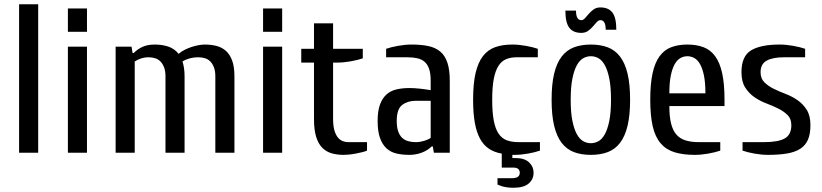

<svg xmlns="http://www.w3.org/2000/svg" viewBox="-20 -720 3875 905"><path d="M70 -700H160V0H70Z M390 0H300V-500H390ZM390 -680V-570H300V-680Z M850 0H760V-360Q760 -386 753 -403.5Q746 -421 735 -431.5Q724 -442 709.5 -446Q695 -450 680 -450Q661 -450 643.5 -444Q626 -438 615 -430V0H525V-500H600L605 -470H610Q629 -489 652.5 -499.5Q676 -510 710 -510Q744 -510 773 -500.5Q802 -491 822 -466Q834 -477 850 -485Q866 -493 882.5 -498.5Q899 -504 915.5 -507Q932 -510 945 -510Q975 -510 1000.5 -503.5Q1026 -497 1045 -480Q1064 -463 1074.5 -434Q1085 -405 1085 -360V0H995V-360Q995 -386 988 -403.5Q981 -421 970 -431.5Q959 -442 944.5 -446Q930 -450 915 -450Q892 -450 871.5 -444Q851 -438 840 -430Q844 -419 847 -401Q850 -383 850 -360Z M1310 0H1220V-500H1310ZM1310 -680V-570H1220V-680Z M1550 -425V-160Q1550 -126 1556.5 -104.5Q1563 -83 1573.5 -71Q1584 -59 1596.5 -54.5Q1609 -50 1620 -50H1710V-10Q1701 -6 1686.5 -2.5Q1672 1 1656.5 4Q1641 7 1626 8.5Q1611 10 1600 10Q1570 10 1544.5 3Q1519 -4 1500 -22.5Q1481 -41 1470.5 -74Q1460 -107 1460 -160V-425H1400V-490H1460V-610H1550V-490H1690V-445Q1667 -437 1633.5 -431Q1600 -425 1570 -425Z M2010 -245H1940Q1902 -245 1876 -225.5Q1850 -206 1850 -150Q1850 -120 1857 -100.5Q1864 -81 1876 -70Q1888 -59 1904.5 -54.5Q1921 -50 1940 -50Q1959 -50 1979 -56Q1999 -62 2010 -70ZM1910 10Q1876 10 1848.5 3.5Q1821 -3 1801.5 -21Q1782 -39 1771 -70Q1760 -101 1760 -150Q1760 -197 1771 -227Q1782 -257 1801.5 -274.5Q1821 -292 1848.5 -298.5Q1876 -305 1910 -305Q1933 -305 1960 -302Q1987 -299 2010 -295V-340Q2010 -374 2002.5 -395.5Q1995 -417 1981 -429Q1967 -441 1946.5 -445.5Q1926 -450 1900 -450H1800V-490Q1823 -498 1856.5 -504Q1890 -510 1920 -510Q1965 -510 1998.5 -503Q2032 -496 2054.5 -477.5Q2077 -459 2088.5 -425.5Q2100 -392 2100 -340V0H2025L2020 -30H2015Q1996 -11 1968 -0.5Q1940 10 1910 10Z M2410 25Q2452 25 2473.5 45Q2495 65 2495 95Q2495 125 2472 145Q2449 165 2400 165Q2383 165 2369.5 163Q2356 161 2346 158Q2335 154 2325 150V120H2390Q2413 120 2421.5 113Q2430 106 2430 95Q2430 70 2400 70H2345V4Q2310 -2 2284.5 -19Q2259 -36 2242.5 -66.5Q2226 -97 2218 -142Q2210 -187 2210 -250Q2210 -325 2221.5 -375Q2233 -425 2256 -455Q2279 -485 2313.5 -497.5Q2348 -510 2395 -510Q2425 -510 2458.5 -504Q2492 -498 2515 -490V-450H2415Q2387 -450 2365.5 -441Q2344 -432 2329.5 -409.5Q2315 -387 2307.5 -348.5Q2300 -310 2300 -250Q2300 -190 2307.5 -151Q2315 -112 2330.5 -89.5Q2346 -67 2369.5 -58.5Q2393 -50 2425 -50H2525V-10Q2502 -2 2468.5 4Q2435 10 2405 10H2395V25Z M2860 -250Q2860 -310 2852 -349.5Q2844 -389 2831 -412.5Q2818 -436 2801 -445.5Q2784 -455 2765 -455Q2746 -455 2729 -445.5Q2712 -436 2699 -412.5Q2686 -389 2678 -349.5Q2670 -310 2670 -250Q2670 -190 2678 -150.5Q2686 -111 2699 -87.5Q2712 -64 2729 -54.5Q2746 -45 2765 -45Q2784 -45 2801 -54.5Q2818 -64 2831 -87.5Q2844 -111 2852 -150.5Q2860 -190 2860 -250ZM2950 -250Q2950 -177 2938 -127Q2926 -77 2902.5 -46.5Q2879 -16 2844.5 -3Q2810 10 2765 10Q2720 10 2685.5 -3Q2651 -16 2627.5 -46.5Q2604 -77 2592 -127Q2580 -177 2580 -250Q2580 -323 2592 -373Q2604 -423 2627.5 -453.5Q2651 -484 2685.5 -497Q2720 -510 2765 -510Q2810 -510 2844.5 -497Q2879 -484 2902.5 -453.5Q2926 -423 2938 -373Q2950 -323 2950 -250ZM2835 -580Q2835 -625 2810 -625Q2801 -625 2792.5 -615.5Q2784 -606 2774.5 -595Q2765 -584 2752 -574.5Q2739 -565 2720 -565Q2682 -565 2663.5 -589Q2645 -613 2645 -670H2695Q2695 -625 2720 -625Q2729 -625 2737.5 -634.5Q2746 -644 2755.5 -655Q2765 -666 2778 -675.5Q2791 -685 2810 -685Q2848 -685 2866.5 -661Q2885 -637 2885 -580Z M3395 -220H3135Q3135 -171 3143 -138.5Q3151 -106 3167.5 -86.5Q3184 -67 3210.5 -58.5Q3237 -50 3275 -50H3375V-10Q3352 -2 3318.5 4Q3285 10 3255 10Q3199 10 3159 -2.5Q3119 -15 3093.5 -45Q3068 -75 3056.5 -125Q3045 -175 3045 -250Q3045 -325 3056 -375Q3067 -425 3089 -455Q3111 -485 3144 -497.5Q3177 -510 3220 -510Q3263 -510 3296 -497.5Q3329 -485 3351 -455Q3373 -425 3384 -375Q3395 -325 3395 -250ZM3305 -280Q3305 -331 3298 -364.5Q3291 -398 3279.5 -418Q3268 -438 3252.5 -446.5Q3237 -455 3220 -455Q3203 -455 3187.5 -446.5Q3172 -438 3160.5 -418Q3149 -398 3142 -364.5Q3135 -331 3135 -280Z M3565 -380Q3565 -350 3582.5 -332.5Q3600 -315 3626 -302Q3652 -289 3682.5 -277.5Q3713 -266 3739 -248Q3765 -230 3782.5 -202.5Q3800 -175 3800 -130Q3800 -89 3788.5 -62Q3777 -35 3752.5 -19Q3728 -3 3690 3.5Q3652 10 3600 10Q3570 10 3536.5 4Q3503 -2 3480 -10V-50H3580Q3648 -50 3679 -67.5Q3710 -85 3710 -130Q3710 -160 3692.5 -177.5Q3675 -195 3649 -208Q3623 -221 3592.5 -232.5Q3562 -244 3536 -262Q3510 -280 3492.5 -307.5Q3475 -335 3475 -380Q3475 -455 3520 -482.5Q3565 -510 3655 -510Q3685 -510 3718.5 -504Q3752 -498 3775 -490V-450H3675Q3622 -450 3593.5 -434Q3565 -418 3565 -380Z"/></svg>

Font: Cuprum
Style: Regular
Weight: 400
Designer: Jovanny Lemonad
Foundry: Jovanny Lemonad
Version: Version 1.002